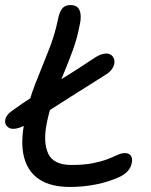

<svg xmlns="http://www.w3.org/2000/svg" viewBox="-24 -731 598 760"><path d="M29 -221Q12 -221 2.5 -232.5Q-7 -244 -2.5 -260.5Q2 -277 23 -292Q66 -323 102 -346Q138 -369 172.5 -389.5Q207 -410 245.5 -434Q284 -458 332 -490Q358 -508 371.5 -513.5Q385 -519 397 -519Q411 -519 419.5 -510.5Q428 -502 429 -489Q430 -476 422 -462Q414 -448 397 -437Q319 -388 267 -355Q215 -322 181.5 -300.5Q148 -279 126.5 -265.5Q105 -252 87 -242Q69 -231 54.5 -226Q40 -221 29 -221ZM253 9Q177 9 131.5 -21Q86 -51 71 -109.5Q56 -168 74 -253Q89 -331 115 -397.5Q141 -464 166.5 -526.5Q192 -589 205 -652Q210 -680 221 -695.5Q232 -711 255 -711Q274 -711 283.5 -701.5Q293 -692 295 -673.5Q297 -655 291 -630Q282 -581 264.5 -533Q247 -485 227 -437.5Q207 -390 189 -342Q171 -294 161 -243Q146 -167 167 -122.5Q188 -78 259 -78Q309 -78 343.5 -85Q378 -92 401.5 -101Q425 -110 440.5 -117.5Q456 -125 471 -125Q487 -125 494 -114.5Q501 -104 498 -88Q495 -70 483.5 -56Q472 -42 450 -31Q406 -11 356 -1Q306 9 253 9Z"/></svg>

Font: Shantell Sans
Style: Italic
Weight: 400
Italic angle: -11°
Designer: Stephen Nixon, Anya Danilova, Shantell Martin
Foundry: Arrow Type
Version: Version 1.011;[c5ecc13dd]